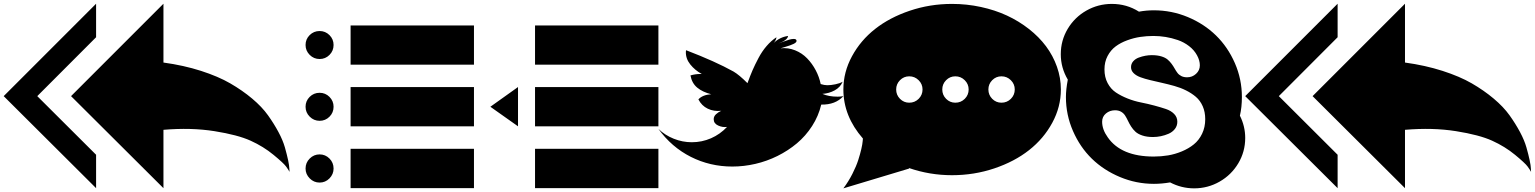

<svg xmlns="http://www.w3.org/2000/svg" viewBox="-20 -821 8321 1041"><path d="M866.2 -800.8V-481.9Q976.1 -466.8 1069.6 -436.8Q1163.1 -406.7 1228.5 -368.9Q1293.9 -331.1 1347.2 -286.4Q1400.4 -241.7 1433.1 -195.8Q1465.8 -149.9 1489.7 -105.2Q1513.7 -60.5 1524.7 -21.7Q1535.6 17.1 1542 46.9Q1548.3 76.7 1548.8 93.8L1549.8 110.8Q1543.9 99.6 1530.8 81.5Q1517.6 63.5 1463.1 18.6Q1408.7 -26.4 1338.9 -58.1Q1269 -89.8 1142.6 -109.9Q1016.1 -129.9 866.2 -117.2V199.2L365.2 -299.8ZM501 -800.8V-619.1L182.1 -299.8L501 18.1V199.2L0 -299.8Z M1788.6 92.8Q1788.6 123.5 1766.4 146.2Q1744.1 168.9 1712.9 168.9Q1681.6 168.9 1659.2 146.2Q1636.7 123.5 1636.7 92.8Q1636.7 61 1659.2 38.6Q1681.6 16.1 1712.9 16.1Q1744.1 16.1 1766.4 38.6Q1788.6 61 1788.6 92.8ZM1788.6 -242.2Q1788.6 -210.4 1766.4 -188.2Q1744.1 -166 1712.9 -166Q1681.6 -166 1659.2 -188.5Q1636.7 -210.9 1636.7 -242.2Q1636.7 -273.4 1658.9 -295.7Q1681.2 -317.9 1712.9 -317.9Q1744.1 -317.9 1766.4 -295.7Q1788.6 -273.4 1788.6 -242.2ZM2549.8 -14.2V199.2H1880.9V-14.2ZM1788.6 -577.1Q1788.6 -545.4 1766.4 -523.2Q1744.1 -501 1712.9 -501Q1681.6 -501 1659.2 -523.4Q1636.7 -545.9 1636.7 -577.1Q1636.7 -608.4 1658.9 -630.6Q1681.2 -652.8 1712.9 -652.8Q1744.1 -652.8 1766.4 -630.6Q1788.6 -608.4 1788.6 -577.1ZM2549.8 -349.1V-136.2H1880.9V-349.1ZM2549.8 -683.1V-470.2H1880.9V-683.1Z M2788.6 -349.1V-136.2L2638.7 -242.2ZM3549.8 -14.2V199.2H2880.9V-14.2ZM3549.8 -349.1V-136.2H2880.9V-349.1ZM3549.8 -683.1V-470.2H2880.9V-683.1Z M4552.7 -299.8Q4509.8 -252.4 4432.6 -253.9Q4418 -191.9 4383.1 -137.7Q4348.1 -83.5 4300.5 -43.7Q4252.9 -3.9 4195.3 24.7Q4137.7 53.2 4075.2 67.6Q4012.7 82 3950.7 82Q3829.6 82 3725.3 29.3Q3621.1 -23.4 3549.8 -122.1Q3585.4 -87.9 3633.1 -68.8Q3680.7 -49.8 3731 -49.8Q3785.6 -49.8 3835 -71.3Q3884.3 -92.8 3921.9 -132.8Q3897.9 -129.4 3873.8 -140.4Q3849.6 -151.4 3849.6 -174.8Q3849.6 -189.9 3861.8 -201.4Q3874 -212.9 3890.6 -220.2Q3850.6 -215.8 3817.4 -231.7Q3784.2 -247.6 3766.6 -282.2Q3788.6 -306.6 3835.9 -310.1Q3789.6 -321.8 3760.5 -345.7Q3731.4 -369.6 3723.6 -412.1Q3751 -419.9 3776.9 -419.9H3784.7Q3747.6 -440.4 3722.4 -471.9Q3697.3 -503.4 3698.7 -541L3699.7 -548.8Q3858.9 -487.8 3957 -433.1Q3987.3 -415.5 4032.7 -370.1Q4047.4 -410.6 4060.1 -439.9Q4072.8 -469.2 4092.3 -506.1Q4111.8 -543 4136.5 -571.5Q4161.1 -600.1 4189.9 -619.1Q4188.5 -603.5 4174.8 -587.9Q4208.5 -620.1 4252.9 -626Q4250 -603 4199.7 -585Q4207 -587.4 4225.3 -594.5Q4243.7 -601.6 4258.1 -605.7Q4272.5 -609.9 4283.7 -609.9Q4298.8 -609.9 4298.8 -599.1Q4298.8 -590.8 4282.7 -583Q4266.6 -575.2 4239.7 -567.4Q4212.9 -559.6 4211.9 -559.1Q4252.9 -563.5 4290.8 -548.3Q4328.6 -533.2 4356.2 -504.6Q4383.8 -476.1 4402.8 -439.9Q4421.9 -403.8 4429.7 -365.2Q4449.7 -358.9 4465.8 -358.9Q4484.9 -358.9 4509.5 -364Q4534.2 -369.1 4548.8 -377.9Q4536.1 -347.7 4505.6 -331.1Q4475.1 -314.5 4439 -312Q4472.7 -296.9 4522 -296.9Q4538.1 -296.9 4552.7 -299.8Z M4981.9 -335.9Q4981.9 -365.2 4960.7 -386.2Q4939.5 -407.2 4909.7 -407.2Q4880.4 -407.2 4859.6 -386.2Q4838.9 -365.2 4838.9 -335.9Q4838.9 -306.2 4859.6 -285.2Q4880.4 -264.2 4909.7 -264.2Q4939.9 -264.2 4960.9 -285.2Q4981.9 -306.2 4981.9 -335.9ZM5231.9 -335.9Q5231.9 -365.2 5210.7 -386.2Q5189.5 -407.2 5159.7 -407.2Q5130.4 -407.2 5109.6 -386.2Q5088.9 -365.2 5088.9 -335.9Q5088.9 -306.2 5109.6 -285.2Q5130.4 -264.2 5159.7 -264.2Q5189.9 -264.2 5210.9 -285.2Q5231.9 -306.2 5231.9 -335.9ZM5481.9 -335.9Q5481.9 -365.2 5460.7 -386.2Q5439.5 -407.2 5409.7 -407.2Q5380.4 -407.2 5359.6 -386.2Q5338.9 -365.2 5338.9 -335.9Q5338.9 -306.2 5359.6 -285.2Q5380.4 -264.2 5409.7 -264.2Q5439.9 -264.2 5460.9 -285.2Q5481.9 -306.2 5481.9 -335.9ZM5731.9 -335.9Q5731.9 -241.2 5685.3 -155.3Q5638.7 -69.3 5559.6 -7.1Q5480.5 55.2 5371.1 92Q5261.7 128.9 5141.6 128.9Q5020.5 128.9 4907.7 89.8L4909.7 92.8L4552.7 200.2Q4580.6 163.1 4601.6 121.6Q4622.6 80.1 4633.1 47.4Q4643.6 14.6 4649.9 -12.7Q4656.2 -40 4657.2 -54.7L4658.7 -69.8Q4552.7 -190.9 4552.7 -335.9Q4552.7 -430.2 4599.4 -516.1Q4646 -602.1 4724.9 -664.1Q4803.7 -726.1 4912.8 -762.9Q5022 -799.8 5141.6 -799.8Q5221.7 -799.8 5298.3 -783.2Q5375 -766.6 5439.7 -736.6Q5504.4 -706.5 5558.8 -663.8Q5613.3 -621.1 5651.4 -570.1Q5689.5 -519 5710.7 -459Q5731.9 -398.9 5731.9 -335.9Z M6514.6 -174.8Q6514.6 -213.9 6501 -244.9Q6487.3 -275.9 6463.9 -295.9Q6440.4 -315.9 6410.4 -330.8Q6380.4 -345.7 6346.9 -355Q6313.5 -364.3 6280 -371.8Q6246.6 -379.4 6216.6 -386.5Q6186.5 -393.6 6163.1 -402.3Q6139.6 -411.1 6126 -424.8Q6112.3 -438.5 6112.3 -457Q6112.3 -475.1 6124 -488.5Q6135.7 -502 6154.1 -508.8Q6172.4 -515.6 6190.2 -518.8Q6208 -522 6224.6 -522Q6254.4 -522 6276.4 -515.4Q6298.3 -508.8 6310.8 -498Q6323.2 -487.3 6332.5 -474.6Q6341.8 -461.9 6348.9 -449.2Q6356 -436.5 6364 -425.8Q6372.1 -415 6385.3 -408.4Q6398.4 -401.9 6416.5 -401.9Q6444.3 -401.9 6464.8 -420.7Q6485.4 -439.5 6485.4 -466.8Q6485.4 -493.2 6470.2 -521Q6454.6 -549.8 6427 -571Q6399.4 -592.3 6366.2 -603.8Q6333 -615.2 6300 -620.6Q6267.1 -626 6233.4 -626Q6197.3 -626 6162.4 -620.8Q6127.4 -615.7 6091.6 -602.5Q6055.7 -589.4 6028.8 -569.3Q6002 -549.3 5985.1 -517.3Q5968.3 -485.4 5968.3 -444.8Q5968.3 -402.3 5985.4 -370.4Q6002.4 -338.4 6030 -319.8Q6057.6 -301.3 6093.3 -287.1Q6128.9 -272.9 6165.8 -265.6Q6202.6 -258.3 6238.3 -248.8Q6273.9 -239.3 6301.5 -230Q6329.1 -220.7 6346.2 -203.1Q6363.3 -185.5 6363.3 -161.1Q6363.3 -138.7 6350.1 -121.8Q6336.9 -105 6316.2 -95.9Q6295.4 -86.9 6273.9 -82.5Q6252.4 -78.1 6231.4 -78.1Q6198.2 -78.1 6174.1 -86.2Q6149.9 -94.2 6136.2 -106.9Q6122.6 -119.6 6112.8 -135Q6103 -150.4 6095.7 -166Q6088.4 -181.6 6080.3 -194.3Q6072.3 -207 6058.6 -215.1Q6044.9 -223.1 6025.4 -223.1Q5997.1 -223.1 5976.3 -205.8Q5955.6 -188.5 5955.6 -161.1Q5955.6 -118.7 5986.3 -76.2Q6058.6 27.8 6235.4 27.8Q6274.9 27.8 6313 21.5Q6351.1 15.1 6387.9 -0.2Q6424.8 -15.6 6452.6 -38.1Q6480.5 -60.5 6497.6 -95.9Q6514.6 -131.3 6514.6 -174.8ZM6731.4 -73.2Q6731.4 1.5 6693.8 64.5Q6656.2 127.4 6592.5 163.8Q6528.8 200.2 6454.6 200.2Q6385.7 200.2 6324.2 168Q6278.3 175.8 6236.3 175.8Q6140.6 175.8 6052.5 138.9Q5964.4 102.1 5900.1 39.6Q5835.9 -22.9 5797.6 -110.6Q5759.3 -198.2 5759.3 -294.9Q5759.3 -335.4 5769.5 -389.2Q5731.4 -453.6 5731.4 -526.9Q5731.4 -601.6 5769 -664.6Q5806.6 -727.5 5870.4 -763.7Q5934.1 -799.8 6008.3 -799.8Q6088.9 -799.8 6155.3 -757.8Q6195.3 -765.1 6236.3 -765.1Q6332.5 -765.1 6420.7 -728.3Q6508.8 -691.4 6573 -628.7Q6637.2 -565.9 6675.3 -478.8Q6713.4 -391.6 6713.4 -294.9Q6713.4 -239.3 6702.6 -193.8Q6731.4 -136.2 6731.4 -73.2Z M7597.7 -800.8V-481.9Q7707.5 -466.8 7801 -436.8Q7894.5 -406.7 7960 -368.9Q8025.4 -331.1 8078.6 -286.4Q8131.8 -241.7 8164.6 -195.8Q8197.3 -149.9 8221.2 -105.2Q8245.1 -60.5 8256.1 -21.7Q8267.1 17.1 8273.4 46.9Q8279.8 76.7 8280.3 93.8L8281.2 110.8Q8275.4 99.6 8262.2 81.5Q8249 63.5 8194.6 18.6Q8140.1 -26.4 8070.3 -58.1Q8000.5 -89.8 7874 -109.9Q7747.6 -129.9 7597.7 -117.2V199.2L7096.7 -299.8ZM7232.4 -800.8V-619.1L6913.6 -299.8L7232.4 18.1V199.2L6731.4 -299.8Z"/></svg>

Font: Web Symbols
Style: Regular
Weight: 400
Designer: Igor Kiselev
Foundry: Just Be Nice studio
Version: Version 1.000;PS 001.001;hotconv 1.0.56